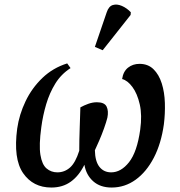

<svg xmlns="http://www.w3.org/2000/svg" viewBox="-20 -830 805 860"><path d="M57 -254Q66 -317 94.5 -376.5Q123 -436 170 -481Q217 -526 281 -546L296 -525Q254 -498 228 -456Q202 -414 187 -363.5Q172 -313 165 -260Q154 -180 161 -136.5Q168 -93 188.5 -75.5Q209 -58 237 -58Q269 -58 293.5 -79.5Q318 -101 335 -155Q335 -202 337 -256.5Q339 -311 340 -349Q356 -358 375.5 -365Q395 -372 414 -372Q448 -372 457.5 -352.5Q467 -333 461 -303Q456 -283 446 -255Q436 -227 424.5 -200.5Q413 -174 405 -157Q406 -107 425.5 -82.5Q445 -58 478 -58Q522 -58 558 -103.5Q594 -149 608 -249Q617 -314 606 -362.5Q595 -411 573 -440.5Q551 -470 527 -476Q532 -510 553.5 -527Q575 -544 605 -544Q643 -544 667.5 -520Q692 -496 704.5 -456.5Q717 -417 718.5 -369Q720 -321 714 -273Q702 -187 669 -123.5Q636 -60 587.5 -25Q539 10 480 10Q429 10 397.5 -18Q366 -46 358 -92Q334 -43 297.5 -16.5Q261 10 210 10Q128 10 83.5 -54.5Q39 -119 57 -254ZM440 -605 405 -620 458 -775Q467 -802 485.5 -807.5Q504 -813 526 -803.5Q548 -794 566 -775L565 -763Z"/></svg>

Font: Noto Serif SemiCondensed Medium
Style: Italic
Weight: 500
Width: 4
Italic angle: -12°
Designer: Monotype Design Team
Foundry: Monotype Imaging Inc.
Version: Version 2.013